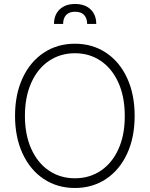

<svg xmlns="http://www.w3.org/2000/svg" viewBox="-20 -937 754 967"><path d="M357.4 9.8Q269 9.8 200.7 -35.4Q132.3 -80.6 94 -163.1Q55.7 -245.6 55.7 -353.5Q55.7 -461.9 94 -544.2Q132.3 -626.5 200.7 -671.6Q269 -716.8 357.4 -716.8Q445.3 -716.8 513.7 -671.6Q582 -626.5 620.1 -544.2Q658.2 -461.9 658.2 -353.5Q658.2 -245.1 620.1 -162.8Q582 -80.6 513.7 -35.4Q445.3 9.8 357.4 9.8ZM357.4 -668.9Q284.2 -668.9 227.1 -630.6Q169.9 -592.3 137.7 -520.8Q105.5 -449.2 105.5 -353.5Q105.5 -258.3 137.5 -187.3Q169.4 -116.2 226.6 -77.6Q283.7 -39.1 357.4 -39.1Q430.7 -39.1 487.8 -77.4Q544.9 -115.7 576.9 -187Q608.9 -258.3 608.4 -353.5Q608.4 -449.2 576.4 -520.5Q544.4 -591.8 487.5 -630.4Q430.7 -668.9 357.4 -668.9ZM358.4 -917Q407.7 -917 436.3 -889.6Q464.8 -862.3 464.8 -816.4H418.9Q418.9 -845.2 403.6 -861.6Q388.2 -877.9 358.4 -877.9Q328.1 -877.9 313 -861.3Q297.9 -844.7 297.9 -816.4H252Q252 -862.3 280.5 -889.6Q309.1 -917 358.4 -917Z"/></svg>

Font: Pretendard JP ExtraLight
Style: Regular
Weight: 200
Designer: Base glyphs from Inter by Rasmus Andersson; Hangeul glyphs from Noto Sans CJK(Source Han Sans) by Jang Soo-young and Kan
Foundry: Kil Hyung-jin
Version: Version 1.309